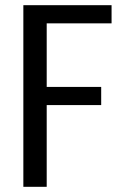

<svg xmlns="http://www.w3.org/2000/svg" viewBox="-20 -720 470 740"><path d="M70 0V-700H410V-630H160V-385H370V-315H160V0Z"/></svg>

Font: Cuprum
Style: Regular
Weight: 400
Designer: Jovanny Lemonad
Foundry: Jovanny Lemonad
Version: Version 3.000